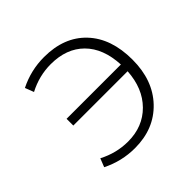

<svg xmlns="http://www.w3.org/2000/svg" viewBox="-143 -663 805 805"><g transform="rotate(-45 259.5 -260.0)"><path d="M105 -240V-280H427Q422 -380 367.5 -434.5Q313 -489 220 -489Q151 -489 88 -456L73 -495Q143 -530 221 -530Q340 -530 408 -458Q476 -386 476 -260Q476 -138 405.5 -64Q335 10 221 10Q143 10 73 -25L88 -63Q151 -30 220 -30Q308 -30 364.5 -87Q421 -144 427 -240Z"/></g></svg>

Font: M PLUS 1p Light
Style: Regular
Weight: 300
Version: Version 1.061